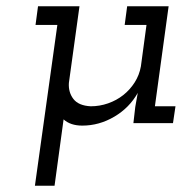

<svg xmlns="http://www.w3.org/2000/svg" viewBox="-20 -395 583 616"><path d="M388 -375H521L477 -54H543L535 0H408L414 -52L422 -97Q395 -49 346.5 -20.5Q298 8 244 8Q225 8 210 3Q195 -2 184 -12L155 201H92L164 -315H94L102 -375H235L201 -129Q199 -99 215.5 -77.5Q232 -56 271 -54Q300 -54 327 -63.5Q354 -73 375.5 -90Q397 -107 412 -130.5Q427 -154 432 -182L450 -315H380Z"/></svg>

Font: Josefin Slab SemiBold
Style: Italic
Weight: 600
Italic angle: -12°
Designer: Santiago Orozco
Foundry: Typemade
Version: Version 2.000